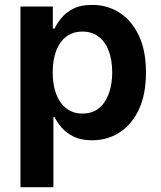

<svg xmlns="http://www.w3.org/2000/svg" viewBox="-20 -573 667 797"><path d="M64.9 204.1V-545.9H199.2V-454.6H206.5Q216.3 -475.6 234.9 -498.3Q253.4 -521 284.2 -536.9Q314.9 -552.7 362.8 -552.7Q424.8 -552.7 475.1 -521Q525.4 -489.3 555.7 -426.8Q585.9 -364.3 585.9 -272Q585.9 -181.6 556.6 -118.9Q527.3 -56.2 476.6 -23.4Q425.8 9.3 361.8 9.3Q316.4 9.3 285.4 -6.1Q254.4 -21.5 235.6 -43.7Q216.8 -65.9 206.5 -86.9H201.7V204.1ZM322.3 -101.6Q362.8 -101.6 390.1 -123.5Q417.5 -145.5 431.6 -184.3Q445.8 -223.1 445.8 -272.5Q445.8 -321.8 431.9 -360.1Q418 -398.4 390.4 -420.2Q362.8 -441.9 322.3 -441.9Q282.7 -441.9 255.1 -420.9Q227.5 -399.9 213.1 -362.1Q198.7 -324.2 198.7 -272.5Q198.7 -221.2 213.1 -182.9Q227.5 -144.5 255.4 -123Q283.2 -101.6 322.3 -101.6Z"/></svg>

Font: Inter Cardless
Style: Bold
Weight: 700
Designer: Rasmus Andersson
Foundry: rsms
Version: Version 4.001;git-9221beed3